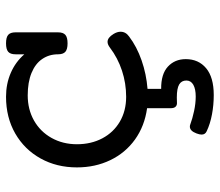

<svg xmlns="http://www.w3.org/2000/svg" viewBox="-66 -436 732 640"><g transform="rotate(-90 300.0 -116.0)"><path d="M514.2 -80.1Q514.2 -63 498.5 -51.8Q464.4 -25.9 418.7 -10Q373 5.9 323.7 9.8V55.2Q373 54.7 397.9 77.6Q422.9 100.6 422.9 137.2Q422.9 179.7 392.6 205.1Q362.3 230.5 303.2 230.5Q270 230.5 238.8 224.6Q207.5 218.8 182.6 207Q171.4 202.1 171.4 189.9Q171.4 183.1 175.3 172.9Q183.6 150.9 197.8 150.9Q201.7 150.9 204.1 151.9Q225.1 159.7 250.2 165Q275.4 170.4 298.3 170.4Q323.2 170.4 337.4 162.4Q351.6 154.3 351.6 139.2Q351.6 123 338.4 115.2Q325.2 107.4 294.9 107.4L275.9 107.9Q268.6 107.9 263.9 102.8Q259.3 97.7 259.3 86.4V8.3Q199.7 0 155 -32Q110.4 -64 86.2 -114.3Q62 -164.6 62 -225.6Q62 -293 91.8 -346.7Q121.6 -400.4 175 -431.2Q228.5 -461.9 297.4 -461.9Q340.8 -461.9 377.2 -446Q413.6 -430.2 439 -400.9V-430.2Q439 -447.3 447.3 -454.6Q455.6 -461.9 475.6 -461.9Q495.6 -461.9 503.9 -454.6Q512.2 -447.3 512.2 -430.2V-288.6Q512.2 -271.5 503.9 -264.2Q495.6 -256.8 475.6 -256.8Q455.6 -256.8 447.3 -264.2Q439 -271.5 439 -288.6Q439 -318.4 423.3 -341.3Q407.7 -364.3 376.7 -377Q345.7 -389.6 302.2 -389.6Q255.4 -389.6 218.3 -368.7Q181.2 -347.7 160.2 -310.1Q139.2 -272.5 139.2 -225.6Q139.2 -178.2 158.9 -140.9Q178.7 -103.5 214.6 -82.5Q250.5 -61.5 297.4 -61.5Q342.3 -61.5 384.5 -75.4Q426.8 -89.4 461.4 -115.7Q471.7 -123.5 480.5 -123.5Q494.6 -123.5 506.8 -103.5Q514.2 -91.3 514.2 -80.1Z"/></g></svg>

Font: Courier Prime
Style: Regular
Weight: 400
Designer: Alan Dague-Greene, Quote-Unquote Apps
Foundry: Quote-Unquote Apps
Version: Version 3.018